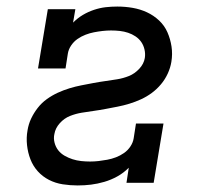

<svg xmlns="http://www.w3.org/2000/svg" viewBox="-20 -558 640 586"><path d="M217 8Q194 8 171.5 4.5Q149 1 129.5 -9Q110 -19 95.5 -35Q81 -51 73 -71.5Q65 -92 62.5 -115Q60 -138 64 -160Q67 -179 75 -196Q83 -213 95 -228.5Q107 -244 123 -255.5Q139 -267 156.5 -275Q174 -283 192 -288.5Q210 -294 228 -297.5Q246 -301 264.5 -304.5Q283 -308 301 -310.5Q319 -313 337.5 -316Q356 -319 373.5 -326Q391 -333 405 -348Q419 -363 422 -381Q424 -394 421 -407Q418 -420 411 -430Q404 -440 393.5 -447Q383 -454 371 -458Q359 -462 346 -463.5Q333 -465 319 -465Q306 -465 293 -463.5Q280 -462 267 -459.5Q254 -457 241 -452Q228 -447 216.5 -439Q205 -431 197 -419Q189 -407 187 -394L180 -349H96L126 -530H210L203 -489Q217 -503 233 -512.5Q249 -522 267 -528Q285 -534 302.5 -536Q320 -538 338 -538Q362 -538 385 -534Q408 -530 428.5 -520.5Q449 -511 465.5 -495.5Q482 -480 491 -459.5Q500 -439 503.5 -416Q507 -393 503 -369Q500 -351 492 -333.5Q484 -316 471.5 -301Q459 -286 443.5 -274.5Q428 -263 410.5 -255Q393 -247 375 -241.5Q357 -236 339 -232.5Q321 -229 302.5 -225.5Q284 -222 266 -219.5Q248 -217 229.5 -214Q211 -211 193.5 -204Q176 -197 162.5 -182Q149 -167 146 -149Q143 -136 146.5 -122.5Q150 -109 158 -99Q166 -89 177.5 -82.5Q189 -76 201.5 -72Q214 -68 227.5 -66.5Q241 -65 255 -65Q268 -65 281 -66.5Q294 -68 307.5 -70.5Q321 -73 334 -78Q347 -83 358.5 -91Q370 -99 378 -111Q386 -123 388 -136L395 -181H479L449 0H366L373 -46Q357 -30 338 -19.5Q319 -9 298.5 -3Q278 3 258 5.5Q238 8 217 8Z"/></svg>

Font: Iosevka Curly Slab ExObl
Style: Regular
Weight: 400
Width: 7
Italic angle: -9°
Monospace: yes
Designer: Belleve Invis
Foundry: Belleve Invis
Version: Version 11.1.0; ttfautohint (v1.8.3)